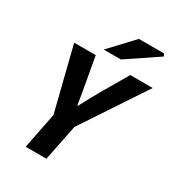

<svg xmlns="http://www.w3.org/2000/svg" viewBox="-201 -974 999 1094"><g transform="rotate(30 298.5 -427.5)"><path d="M137.4 0 184.2 -235.9 80.3 -651.8H222.1L250.2 -495.4Q257 -458.4 262.7 -424.2Q268.4 -390 274.8 -351.4H278.8Q299.2 -390 318.3 -425Q337.3 -460 358.8 -497L449.5 -651.8H596.9L321.3 -235.9L274 0ZM245.4 -701.8 388.9 -854.7H553.9L562.5 -839.2L358.5 -701.8Z"/></g></svg>

Font: Source Sans 3
Style: Italic
Weight: 200
Italic angle: -11°
Designer: Paul D. Hunt
Foundry: Adobe
Version: Version 3.046;hotconv 1.0.118;makeotfexe 2.5.65603